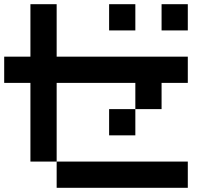

<svg xmlns="http://www.w3.org/2000/svg" viewBox="-20 -895 1040 915"><path d="M0 -500V-625H125V-875H250V-625H875V-500H750V-375H625V-500H250V-125H125V-500ZM250 -125H875V0H250ZM500 -250V-375H625V-250ZM500 -750V-875H625V-750ZM750 -750V-875H875V-750Z"/></svg>

Font: Galmuri7 Regular
Style: Regular
Weight: 400
Designer: Lee Minseo (quiple)
Version: Version 2.399;hotconv 1.1.1;makeotfexe 2.6.0 DEVELOPMENT